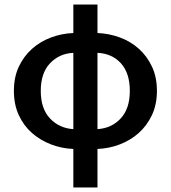

<svg xmlns="http://www.w3.org/2000/svg" viewBox="-20 -645 750 843"><path d="M159 -246Q159 -168 199.5 -125Q240 -82 302 -78V-413Q240 -410 199.5 -367Q159 -324 159 -246ZM550 -246Q550 -324 511 -367Q472 -410 408 -413V-78Q470 -82 510 -125Q550 -168 550 -246ZM302 178V9Q251 7 204 -11Q157 -29 120.5 -61Q84 -93 62.5 -139.5Q41 -186 41 -246Q41 -306 62.5 -352Q84 -398 120.5 -430.5Q157 -463 204 -480.5Q251 -498 302 -500V-625H408V-500Q459 -498 506.5 -480.5Q554 -463 590 -430.5Q626 -398 647.5 -352Q669 -306 669 -246Q669 -186 647 -139.5Q625 -93 589 -61Q553 -29 506 -11Q459 7 408 9V178Z"/></svg>

Font: TT Toshiba Sans Medium
Style: Regular
Weight: 500
Designer: Paul D. Hunt
Foundry: Toshiba Corporation
Version: Version 2.020;PS 2.000;hotconv 1.0.86;makeotf.lib2.5.63406